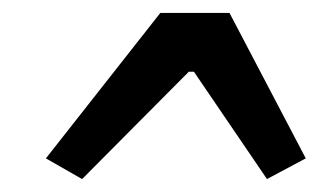

<svg xmlns="http://www.w3.org/2000/svg" viewBox="-20 -647 501 297"><path d="M453 -402 393 -370 280 -536H272L107 -370L51 -402L228 -627H335Z"/></svg>

Font: Exo 2.0
Style: Bold Italic
Weight: 700
Italic angle: -8°
Designer: Natanael Gama
Version: Version 1.001;PS 001.001;hotconv 1.0.70;makeotf.lib2.5.58329